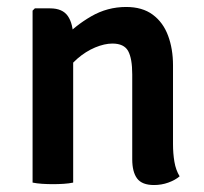

<svg xmlns="http://www.w3.org/2000/svg" viewBox="-20 -524 586 551"><path d="M124 -500Q159.5 -500 174.8 -477.8Q190 -455.5 190 -416V0Q178.5 2.5 163 3.5Q147.5 4.5 132 4.5Q116.5 4.5 101 3.5Q85.5 2.5 73.5 0V-493.5L80 -500ZM476.5 -110.5Q476.5 -83.5 480.5 -59.8Q484.5 -36 495.5 -18Q482.5 -7 463 0Q443.5 7 422 7Q387.5 7 373.5 -11.8Q359.5 -30.5 359.5 -67V-310.5Q359.5 -356 347.8 -377.5Q336 -399 302.5 -399Q280 -399 253 -387.8Q226 -376.5 201.5 -355.2Q177 -334 161 -303.5V-413Q195 -450 241.5 -477Q288 -504 342 -504Q388.5 -504 418.2 -482Q448 -460 462.2 -422Q476.5 -384 476.5 -336.5Z"/></svg>

Font: Signika Medium
Style: Regular
Weight: 500
Designer: Anna Giedry
Foundry: Anna Giedry
Version: Version 2.000